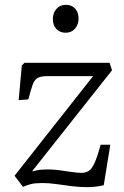

<svg xmlns="http://www.w3.org/2000/svg" viewBox="-20 -764 512 792"><path d="M81 -505H432L442 -474L112 -57Q123 -60 134.5 -62Q146 -64 157.5 -64.5Q169 -65 180 -65Q202 -65 227 -61.5Q252 -58 276 -54.5Q300 -51 316 -51Q333 -51 345.5 -58.5Q358 -66 369.5 -90.5Q381 -115 395 -167H435L408 0Q374 8 341 8Q308 8 276 4Q244 0 213.5 -4.5Q183 -9 154 -9Q125 -9 107 -4.5Q89 0 75 7L40 -39L364 -450H174Q149 -450 135.5 -442.5Q122 -435 114.5 -414Q107 -393 97 -354L57 -351L70 -494ZM198 -685Q198 -710 212.5 -727Q227 -744 251 -744Q268 -744 279.5 -737Q291 -730 297.5 -717.5Q304 -705 304 -687Q304 -663 289.5 -646Q275 -629 251 -629Q227 -629 212.5 -644.5Q198 -660 198 -685Z"/></svg>

Font: Literata 18pt Light
Style: Italic
Weight: 300
Italic angle: -2°
Designer: Latin by Veronika Burian and Jose Scaglione. Greek by Irene Vlachou. Cyrillic by Vera Evstafieva
Foundry: TypeTogether
Version: Version 3.103;gftools[0.9.29]